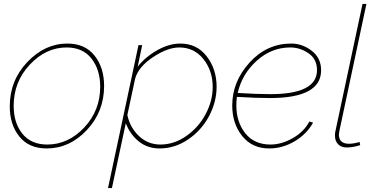

<svg xmlns="http://www.w3.org/2000/svg" viewBox="-20 -750 1923 983"><path d="M30 -205Q30 -338 120 -432.5Q210 -527 325 -527Q415 -527 464 -465.5Q513 -404 513 -310Q513 -178 424.5 -84Q336 10 219 10Q128 10 79 -51Q30 -112 30 -205ZM493 -306Q493 -393 448.5 -450Q404 -507 321 -507Q215 -507 132.5 -419Q50 -331 50 -208Q50 -121 94.5 -65.5Q139 -10 222 -10Q329 -10 411 -97Q493 -184 493 -306Z M689 -519H708L685 -409Q727 -461 787 -494Q847 -527 903 -527Q988 -527 1038.5 -461.5Q1089 -396 1089 -306Q1089 -228 1050 -155Q1011 -82 943 -36Q875 10 797 10Q735 10 690.5 -26Q646 -62 624 -119L553 213H533ZM1069 -304Q1069 -388 1021.5 -447.5Q974 -507 898 -507Q838 -507 763.5 -457.5Q689 -408 672 -348L632 -161Q646 -96 692 -53Q738 -10 801 -10Q872 -10 935 -54.5Q998 -99 1033.5 -167Q1069 -235 1069 -304Z M1362 -248Q1294 -248 1193 -254Q1190 -233 1190 -211Q1190 -125 1236 -67.5Q1282 -10 1365 -10Q1421 -10 1478.5 -42.5Q1536 -75 1564 -128L1583 -122Q1549 -62 1487.5 -26Q1426 10 1358 10Q1271 10 1220 -53.5Q1169 -117 1169 -210Q1169 -332 1257.5 -429.5Q1346 -527 1471 -527Q1528 -527 1576 -490Q1624 -453 1624 -390Q1624 -248 1362 -248ZM1466 -507Q1370 -507 1294.5 -439Q1219 -371 1197 -274Q1297 -268 1365 -268Q1603 -268 1603 -391Q1603 -447 1560 -477Q1517 -507 1466 -507Z M1695 -56Q1695 -69 1697 -77L1836 -730H1856L1717 -77Q1715 -65 1715 -61Q1715 -14 1767 -14Q1790 -14 1821 -23L1824 -7Q1788 5 1755 5Q1727 5 1711 -11.5Q1695 -28 1695 -56Z"/></svg>

Font: Raleway-v4020 Thin
Style: Italic
Weight: 250
Italic angle: -12°
Designer: Matt McInerney, Pablo Impallari, Rodrigo Fuenzalida
Foundry: Matt McInerney, Pablo Impallari, Rodrigo Fuenzalida
Version: Version 4.020;PS 004.020;hotconv 1.0.88;makeotf.lib2.5.64775